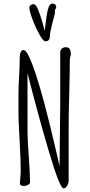

<svg xmlns="http://www.w3.org/2000/svg" viewBox="-20 -1045 505 1080"><path d="M235.4 -812.5Q260.7 -812.5 260.7 -844.7Q260.7 -860.4 274.9 -916L289.1 -970.7V-988.8Q290 -992.2 293 -996.1Q296.4 -1001 296.4 -1003.9Q296.4 -1013.7 290.5 -1019.3Q284.7 -1024.9 275.4 -1024.9Q256.3 -1024.9 247.6 -984.4Q243.7 -967.3 241 -947.5Q238.3 -927.7 235.8 -906.2Q233.4 -883.3 231.4 -872.6L218.8 -918.5Q205.1 -966.3 193.4 -993.2Q181.2 -1021.5 168.9 -1021.5Q159.7 -1021.5 152.3 -1015.9Q145 -1010.3 145 -1002.4Q145 -983.9 162.6 -936.8Q180.2 -889.6 201.7 -851.1Q223.1 -812.5 235.4 -812.5ZM298.3 -184.1Q258.3 -356.4 230 -462.4Q179.7 -647.9 146.5 -720.2Q126.5 -763.7 112.8 -763.7Q90.8 -763.7 90.8 -713.9V-707.5Q90.8 -672.4 87.4 -615.7Q84 -559.1 84 -523.9V-396.5Q84 -366.7 90.3 -254.4Q96.7 -142.1 96.7 -86.4Q96.7 -70.3 94.2 -44.4Q91.8 -18.6 91.8 -14.6Q91.8 1 113.8 1Q127 1 137.9 -5.4Q148.9 -11.7 148.9 -20.5Q148.9 -64.9 142.1 -163.1Q134.8 -257.8 134.8 -305.7V-633.8Q191.4 -408.2 255.4 -191.4Q316.4 14.6 337.4 14.6Q349.1 14.6 357.7 0.2Q366.2 -14.2 366.2 -29.8V-335.4Q366.2 -404.8 369.6 -520.5Q372.6 -644.5 372.6 -705.1Q372.6 -722.2 378.4 -734.4V-740.2Q378.4 -779.3 351.6 -779.3Q324.7 -779.3 318.8 -754.4V-458.5Q318.8 -387.7 316.9 -284.2Q314.9 -180.7 314.9 -109.9L314 -114.7Z"/></svg>

Font: Amatica SC
Style: Bold
Weight: 400
Designer: Vernon Adams, Ben Nathan
Foundry: newtypography
Version: Version 2.000